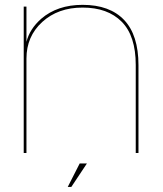

<svg xmlns="http://www.w3.org/2000/svg" viewBox="-20 -616 656 773"><path d="M75.5 0V-589.5H86.5V-447.5Q99.5 -499.5 146 -540.5Q211 -596.5 312.5 -596.5Q421.5 -596.5 479.5 -535.8Q537.5 -475 537.5 -353.5V0H526.5V-354.5Q526.5 -471.5 470 -528.5Q413.5 -585.5 312.5 -585.5Q213.5 -585.5 150 -527.5Q86.5 -469.5 86.5 -380.5V0ZM252.8 136.5 300.9 42H330L267.2 136.5Z"/></svg>

Font: Anybody ExtraExpanded Thin
Style: Regular
Weight: 100
Width: 8
Designer: Tyler Finck
Foundry: Etcetera Type Company
Version: Version 1.010; ttfautohint (v1.8.3) -l 8 -r 50 -G 200 -x 14 